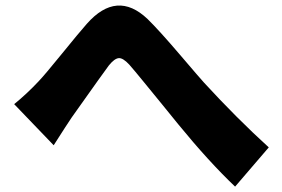

<svg xmlns="http://www.w3.org/2000/svg" viewBox="-20 -697 1040 707"><path d="M177.7 -162.1 32.2 -313.5Q79.1 -351.6 122.1 -397.5Q144.5 -420.9 207.5 -498.5Q270.5 -576.2 299.8 -609.4Q410.2 -734.4 523.4 -627Q565.4 -585.9 642.1 -496.1Q718.8 -406.2 731.4 -392.6Q851.6 -261.7 969.7 -154.3L845.7 -9.8Q749 -101.6 635.7 -240.2Q615.2 -265.6 576.2 -313.5Q537.1 -361.3 506.8 -398.4Q476.6 -435.5 456.1 -459Q432.6 -484.4 417 -482.9Q401.4 -481.4 380.9 -456.1Q370.1 -442.4 244.1 -264.6Q227.5 -240.2 177.7 -162.1Z"/></svg>

Font: Gen Shin Gothic Heavy
Style: Bold
Weight: 900
Designer: [Source Han Sans]
Ryoko NISHIZUKA  (kana & ideographs); Paul D. Hunt (Latin, Greek & Cyrillic); Wenlong ZHANG  (bopomofo
Version: Version 1.002.20150607